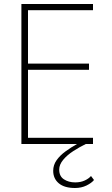

<svg xmlns="http://www.w3.org/2000/svg" viewBox="-20 -720 562 960"><path d="M435 160 450 180Q438 195 412.5 207.5Q387 220 355 220Q302 220 274 196.5Q246 173 246 134Q246 105 263 81Q280 57 307.5 37Q335 17 365 0H87V-700H445V-669H120V-402H425V-371H120V-31H445V0H409Q378 15 347 35Q316 55 296 79Q276 103 276 128Q276 161 299.5 176.5Q323 192 356 192Q383 192 403.5 182.5Q424 173 435 160Z"/></svg>

Font: Jost* Thin
Style: Regular
Weight: 200
Version: Version 3.7